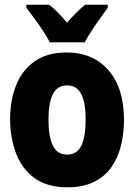

<svg xmlns="http://www.w3.org/2000/svg" viewBox="-20 -786 570 816"><path d="M267 10Q179 10 125.5 -30Q72 -70 47.5 -136Q23 -202 23 -280Q23 -360 48.5 -424Q74 -488 127.5 -525.5Q181 -563 263 -563Q375 -563 441 -487.5Q507 -412 507 -276Q507 -220 494.5 -168.5Q482 -117 454.5 -77Q427 -37 380.5 -13.5Q334 10 267 10ZM265 -129Q308 -129 326 -167.5Q344 -206 344 -278Q344 -349 325.5 -386Q307 -423 265 -423Q223 -423 204.5 -385.5Q186 -348 186 -278Q186 -206 204.5 -167.5Q223 -129 265 -129ZM192 -606Q182 -625 164 -653Q146 -681 126 -708Q106 -735 92 -753V-766H189Q207 -752 225.5 -733Q244 -714 265 -690Q308 -739 342 -766H438V-753Q424 -734 405 -707.5Q386 -681 368.5 -654Q351 -627 340 -606Z"/></svg>

Font: Noto Sans Mono Condensed Black
Style: Regular
Weight: 900
Width: 3
Designer: Monotype Design Team
Foundry: Monotype Imaging Inc.
Version: Version 2.014